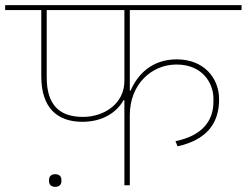

<svg xmlns="http://www.w3.org/2000/svg" viewBox="-40 -718 956 744"><path d="M174 6C190 6 198 -3 198 -16V-21C198 -34 190 -43 174 -43C158 -43 150 -34 150 -21V-16C150 -3 158 6 174 6ZM442 0H463V-272C463 -391 547 -468 644 -468C745 -468 787 -395 787 -337V-323C787 -249 743 -192 640 -171L648 -151C760 -176 809 -239 809 -333C809 -417 749 -488 645 -488C548 -488 493 -429 466 -367H463V-679H896V-698H-20V-679H120V-422C120 -300 182 -246 279 -246C354 -246 410 -279 439 -330H442ZM141 -418V-679H442V-404C442 -318 366 -265 281 -265C190 -265 141 -312 141 -418Z"/></svg>

Font: IBM Plex Devanagari Thin
Style: Regular
Weight: 100
Designer: Mike Abbink, Paul van der Laan, Pieter van Rosmalen, Erin McLaughlin
Foundry: Bold Monday
Version: Version 1.0